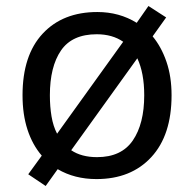

<svg xmlns="http://www.w3.org/2000/svg" viewBox="-20 -586 645 639"><path d="M551 -269Q551 -136 483.5 -63Q416 10 301 10Q228 10 172 -23L132 33L74 -6L119 -68Q88 -104 71.5 -154.5Q55 -205 55 -269Q55 -402 122 -474Q189 -546 304 -546Q377 -546 435 -510L474 -566L533 -528L488 -465Q517 -430 534 -380.5Q551 -331 551 -269ZM146 -269Q146 -231 151.5 -198.5Q157 -166 170 -141L390 -447Q354 -472 302 -472Q220 -472 183 -418Q146 -364 146 -269ZM460 -269Q460 -343 437 -392L217 -86Q251 -63 303 -63Q384 -63 422 -118.5Q460 -174 460 -269Z"/></svg>

Font: Noto Sans Bengali UI
Style: Regular
Weight: 400
Designer: Jelle Bosma - Monotype Design Team
Foundry: Monotype Imaging Inc.
Version: Version 2.003; ttfautohint (v1.8.4.7-5d5b)